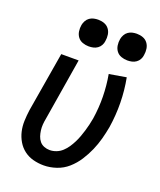

<svg xmlns="http://www.w3.org/2000/svg" viewBox="-140 -837 780 934"><g transform="rotate(20 250.0 -370.5)"><path d="M198 8Q170 8 143.5 1Q117 -6 96 -22Q75 -38 61.5 -61Q48 -84 42 -110Q36 -136 37 -164Q38 -192 42 -221L94 -530H184L131 -207Q128 -192 127 -177Q126 -162 128 -147Q130 -132 134.5 -118.5Q139 -105 148 -94Q157 -83 171 -77.5Q185 -72 200 -72Q217 -72 234 -78.5Q251 -85 264.5 -97.5Q278 -110 288 -125Q298 -140 306 -156Q314 -172 320 -188.5Q326 -205 331 -221.5Q336 -238 340 -255Q344 -272 347 -289Q356 -348 355 -405Q354 -462 344 -518L432 -533Q444 -470 445 -406Q446 -342 436 -277Q430 -244 421.5 -212.5Q413 -181 399.5 -150Q386 -119 367 -89.5Q348 -60 322 -37Q296 -14 263 -3Q230 8 198 8ZM406 -611Q390 -611 374.5 -616.5Q359 -622 349.5 -634.5Q340 -647 337.5 -663.5Q335 -680 338 -697Q340 -708 346 -719Q352 -730 362 -737Q372 -744 383.5 -746.5Q395 -749 406 -749Q423 -749 438 -743.5Q453 -738 462.5 -725.5Q472 -713 474.5 -696.5Q477 -680 474 -663Q473 -652 467 -641Q461 -630 451 -623Q441 -616 429.5 -613.5Q418 -611 406 -611ZM206 -611Q190 -611 174.5 -616.5Q159 -622 149.5 -634.5Q140 -647 137.5 -663.5Q135 -680 138 -697Q140 -708 146 -719Q152 -730 162 -737Q172 -744 183.5 -746.5Q195 -749 206 -749Q223 -749 238 -743.5Q253 -738 262.5 -725.5Q272 -713 274.5 -696.5Q277 -680 274 -663Q273 -652 267 -641Q261 -630 251 -623Q241 -616 229.5 -613.5Q218 -611 206 -611Z"/></g></svg>

Font: Iosevka Curly Medium Oblique
Style: Regular
Weight: 500
Italic angle: -9°
Monospace: yes
Designer: Belleve Invis
Foundry: Belleve Invis
Version: Version 11.1.0; ttfautohint (v1.8.3)